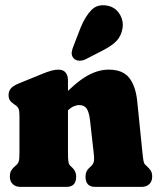

<svg xmlns="http://www.w3.org/2000/svg" viewBox="-20 -730 616 750"><path d="M245.5 -416.5V-133Q245.5 -107 247.5 -97Q249.5 -87 255.5 -81.5L261.5 -76Q277.5 -61.5 277.5 -40.5Q277.5 0 240.5 0H60Q41 0 29.8 -10.8Q18.5 -21.5 18.5 -40.5Q18.5 -55 24 -64.2Q29.5 -73.5 40 -82L45 -86.5Q50.5 -91 53.2 -99.8Q56 -108.5 56 -133V-278.5Q56 -298 52.2 -306Q48.5 -314 40 -319.5L35.5 -322.5Q23.5 -330.5 18.5 -338.5Q13.5 -346.5 13.5 -359Q13.5 -373.5 22 -384Q30.5 -394.5 52 -403.5L141.5 -440Q167 -450.5 181.5 -454.2Q196 -458 208.5 -458Q227 -458 236.2 -446.5Q245.5 -435 245.5 -416.5ZM229.5 -284.5 196.5 -325 216 -345.5Q275.5 -408 319 -433Q362.5 -458 404.5 -458Q459.5 -458 484.8 -425.8Q510 -393.5 516 -335L536.5 -133Q539 -109 540.8 -100.2Q542.5 -91.5 547.5 -86.5L552.5 -82Q562.5 -73 568.5 -64Q574.5 -55 574.5 -40.5Q574.5 -21.5 563.2 -10.8Q552 0 533 0H351Q314 0 314 -40.5Q314 -62.5 330.5 -76L336.5 -81.5Q342.5 -87 345.8 -96Q349 -105 346.5 -128L331.5 -261.5Q328 -291 319 -305.2Q310 -319.5 289.5 -319.5Q278.5 -319.5 267.5 -314.5Q256.5 -309.5 244 -298ZM295.5 -623.5Q313 -666 336.8 -690.5Q360.5 -715 398.5 -708Q431 -702 447.2 -675.2Q463.5 -648.5 458.5 -619Q453.5 -590 436 -571Q418.5 -552 381.5 -533L315.5 -499Q303 -492.5 289.2 -493Q275.5 -493.5 267.5 -502.5Q258.5 -513 260.2 -525.8Q262 -538.5 268 -552.5Z"/></svg>

Font: Fraunces 144pt S100 Black
Style: Regular
Weight: 900
Version: Version 1.000